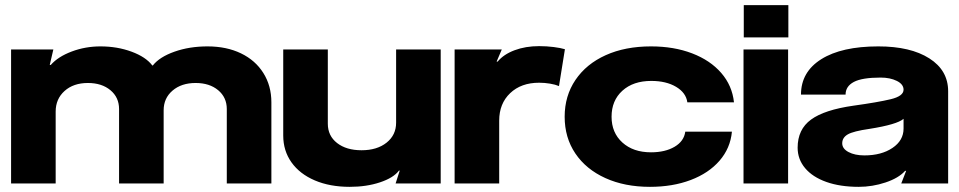

<svg xmlns="http://www.w3.org/2000/svg" viewBox="-20 -712 3722 745"><path d="M23 0V-520H187L173 -460H177Q205 -492 258 -512Q311 -532 370 -532Q435 -532 490.5 -511.5Q546 -491 571 -458H573Q599 -491 657 -511.5Q715 -532 785 -532Q859 -532 915 -505Q971 -478 1002 -428.5Q1033 -379 1033 -315V0H860V-289Q860 -334 826.5 -362Q793 -390 739 -390Q684 -390 649.5 -360.5Q615 -331 615 -284V0H442V-289Q442 -334 408.5 -362Q375 -390 321 -390Q265 -390 230.5 -359Q196 -328 196 -279V0Z M1079 -186V-520H1252V-232Q1252 -185 1288 -157Q1324 -129 1383 -129Q1443 -129 1480 -158.5Q1517 -188 1517 -236V-520H1690V0H1515L1531 -50H1528Q1507 -22 1454.5 -4.5Q1402 13 1337 13Q1260 13 1201.5 -12Q1143 -37 1111 -82Q1079 -127 1079 -186Z M1744 0V-520H1927L1907 -473H1911Q1934 -501 1976.5 -517Q2019 -533 2072 -533Q2101 -533 2128.5 -529.5Q2156 -526 2172 -521L2149 -378Q2135 -384 2114 -387.5Q2093 -391 2072 -391Q2002 -391 1959.5 -350.5Q1917 -310 1917 -244V0Z M2502 13Q2404 13 2329 -21Q2254 -55 2212.5 -116.5Q2171 -178 2171 -259Q2171 -340 2213 -402Q2255 -464 2330.5 -498Q2406 -532 2506 -532Q2595 -532 2665.5 -505Q2736 -478 2778.5 -429Q2821 -380 2828 -315H2647Q2642 -352 2603.5 -375Q2565 -398 2507 -398Q2437 -398 2395 -360Q2353 -322 2353 -259Q2353 -197 2395 -159Q2437 -121 2506 -121Q2561 -121 2597.5 -142.5Q2634 -164 2639 -201H2820Q2814 -137 2772 -88.5Q2730 -40 2660 -13.5Q2590 13 2502 13Z M3038 0H2865V-520H3038ZM3039 -692V-567H2866V-692Z M3075 -139Q3075 -210 3127 -248Q3179 -286 3292 -302Q3386 -315 3436 -327Q3486 -339 3486 -364Q3486 -385 3460 -398Q3434 -411 3397 -411Q3325 -411 3293 -394Q3261 -377 3261 -345H3088Q3088 -433 3167 -482.5Q3246 -532 3388 -532Q3513 -532 3586 -485.5Q3659 -439 3659 -358V0H3477L3496 -49H3492Q3467 -21 3416 -4Q3365 13 3312 13Q3240 13 3186.5 -6Q3133 -25 3104 -59.5Q3075 -94 3075 -139ZM3334 -109Q3400 -109 3443 -138Q3486 -167 3486 -213V-251Q3461 -229 3354 -212Q3291 -203 3269.5 -190.5Q3248 -178 3248 -156Q3248 -135 3272.5 -122Q3297 -109 3334 -109Z"/></svg>

Font: Non Bureau Extended
Style: Bold
Weight: 700
Width: 7
Designer: Jona Saucedo
Foundry: Non Foundry
Version: Version 1.000; ttfautohint (v1.8.4)